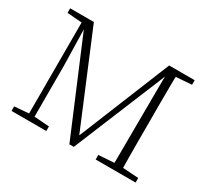

<svg xmlns="http://www.w3.org/2000/svg" viewBox="-135 -884 1182 1095"><g transform="rotate(30 456.5 -337.0)"><path d="M44 0V-30L147 -38H165L273 -30V0ZM41 -644V-674H165V-635H157ZM138 0V-672H167L174 -368V0ZM425 0 155 -641H147V-674H197L455 -56H441L465 -113L693 -674H727V-641H716L693 -580L454 0ZM598 0V-30L718 -38H739L861 -30V0ZM700 0Q701 -52 701 -103.5Q701 -155 701.5 -206Q702 -257 702 -307L704 -674H758Q757 -623 756.5 -571.5Q756 -520 756 -468.5Q756 -417 756 -365V-310Q756 -258 756 -206Q756 -154 756.5 -102.5Q757 -51 758 0ZM730 -635V-674H861V-644L739 -635Z"/></g></svg>

Font: Source Serif 4 18pt Light
Style: Regular
Weight: 300
Designer: Frank Grießhammer
Foundry: Adobe Systems Incorporated
Version: Version 4.004;hotconv 1.0.116;makeotfexe 2.5.65601